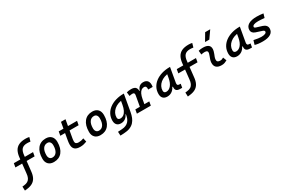

<svg xmlns="http://www.w3.org/2000/svg" viewBox="114 -2374 6182 4186"><g transform="rotate(-30 3204.5 -280.5)"><path d="M-31.7 231.4 -35.6 128.9 9.8 124Q66.4 118.2 103.3 95Q140.1 71.8 160.2 28.8Q180.2 -14.2 185.1 -79.1L223.6 -439.5Q232.9 -544.4 268.8 -611.1Q304.7 -677.7 372.3 -710Q439.9 -742.2 543.9 -742.2Q591.8 -742.2 634.8 -732.4L606 -632.8Q580.1 -636.7 560.5 -638.2Q541 -639.6 522.9 -639.6Q433.1 -639.6 389.9 -592.5Q346.7 -545.4 337.4 -444.3L296.4 -66.9Q288.1 25.4 256.3 86.9Q224.6 148.4 166 182.4Q107.4 216.3 17.6 226.1ZM40 -309.1 57.1 -406.7H540.5L523.4 -309.1Z M831.1 9.8Q743.2 9.8 693.8 -39.8Q644.5 -89.4 644.5 -177.7Q644.5 -342.8 719 -435.1Q793.5 -527.3 925.8 -527.3Q1013.7 -527.3 1063 -476.6Q1112.3 -425.8 1112.3 -335Q1112.3 -172.4 1038.1 -81.3Q963.9 9.8 831.1 9.8ZM850.6 -92.3Q920.4 -92.3 959.5 -151.1Q998.5 -210 998.5 -314Q998.5 -366.2 975.1 -395.5Q951.7 -424.8 909.7 -424.8Q838.4 -424.8 798.3 -366.5Q758.3 -308.1 758.3 -203.6Q758.3 -151.4 782.7 -121.8Q807.1 -92.3 850.6 -92.3Z M1490.7 9.8Q1401.4 9.8 1357.4 -29.5Q1313.5 -68.8 1313.5 -147.9Q1313.5 -168.9 1315.2 -188.5Q1316.9 -208 1320.8 -232.2Q1324.7 -256.3 1330.6 -291.5L1397.9 -673.8H1511.7L1444.3 -291.5Q1436 -243.2 1431.4 -217.3Q1426.8 -191.4 1426.8 -163.6Q1426.8 -127 1447.3 -109.9Q1467.8 -92.8 1511.2 -92.8Q1547.4 -92.8 1574.5 -98.4Q1601.6 -104 1639.2 -118.2L1659.7 -24.9Q1623.5 -10.7 1583.3 -0.5Q1543 9.8 1490.7 9.8ZM1233.4 -417.5 1251 -517.6H1712.4L1694.3 -417.5Z M2002.9 9.8Q1915 9.8 1865.7 -39.8Q1816.4 -89.4 1816.4 -177.7Q1816.4 -342.8 1890.9 -435.1Q1965.3 -527.3 2097.7 -527.3Q2185.5 -527.3 2234.9 -476.6Q2284.2 -425.8 2284.2 -335Q2284.2 -172.4 2210 -81.3Q2135.7 9.8 2002.9 9.8ZM2022.5 -92.3Q2092.3 -92.3 2131.3 -151.1Q2170.4 -210 2170.4 -314Q2170.4 -366.2 2147 -395.5Q2123.5 -424.8 2081.5 -424.8Q2010.3 -424.8 1970.2 -366.5Q1930.2 -308.1 1930.2 -203.6Q1930.2 -151.4 1954.6 -121.8Q1979 -92.3 2022.5 -92.3Z M2371.1 234.4 2366.2 136.2 2468.8 129.9Q2528.3 126.5 2570.1 107.4Q2611.8 88.4 2638.7 58.8Q2665.5 29.3 2680.4 -7.3Q2695.3 -43.9 2701.7 -82.5L2766.6 -450.7L2889.2 -522.5H2893.1L2817.9 -98.1Q2805.7 -29.3 2782.2 28.8Q2758.8 86.9 2718.5 130.9Q2678.2 174.8 2614.7 200.7Q2551.3 226.6 2459 230.5ZM2808.1 -419.4Q2742.2 -417 2685.1 -395.5Q2627.9 -374 2585.2 -337.6Q2542.5 -301.3 2518.3 -253.2Q2494.1 -205.1 2494.1 -148.9Q2494.1 -119.6 2510.5 -104Q2526.9 -88.4 2557.1 -88.4Q2604 -88.4 2641.4 -115.7Q2678.7 -143.1 2705.1 -196.3Q2731.4 -249.5 2744.6 -325.7L2748 -345.2L2801.8 -304.2L2745.1 -111.3H2682.6L2709 -142.1Q2686.5 -69.3 2637 -29.5Q2587.4 10.3 2518.1 10.3Q2452.1 10.3 2416.5 -27.6Q2380.9 -65.4 2380.9 -133.8Q2380.9 -222.2 2418.7 -293.9Q2456.5 -365.7 2524.9 -416.7Q2593.3 -467.8 2684.8 -495.1Q2776.4 -522.5 2883.8 -522.5H2892.6Z M3034.2 0 3097.7 -358.9Q3104 -394 3093.5 -409.9Q3083 -425.8 3053.7 -425.8Q3014.2 -425.8 2974.6 -414.6L2962.9 -512.2Q2988.8 -520 3017.3 -523.7Q3045.9 -527.3 3076.7 -527.3Q3162.1 -527.3 3194.1 -483.4Q3226.1 -439.5 3209.5 -346.2L3147.9 0ZM2920.4 0 2937.5 -97.7H3288.1L3271 0ZM3184.6 -208 3203.6 -402.8H3226.6Q3241.7 -462.4 3281.7 -494.9Q3321.8 -527.3 3379.4 -527.3Q3457.5 -527.3 3491.5 -477.1Q3525.4 -426.8 3510.3 -333H3396.5Q3402.8 -378.9 3389.2 -401.9Q3375.5 -424.8 3340.8 -424.8Q3306.6 -424.8 3276.9 -404.5Q3247.1 -384.3 3223.4 -336.7Q3199.7 -289.1 3184.6 -208Z M3685.1 10.3Q3616.7 10.3 3579.3 -27.8Q3542 -65.9 3542 -135.3Q3542 -223.1 3579.8 -294.7Q3617.7 -366.2 3686 -417Q3754.4 -467.8 3845.9 -495.1Q3937.5 -522.5 4044.9 -522.5H4055.7L3991.7 -158.2Q3985.4 -120.6 3998.3 -104.5Q4011.2 -88.4 4053.2 -88.4H4074.2L4058.1 4.9H4018.1Q3975.6 4.9 3949.5 -3.9Q3923.3 -12.7 3910.4 -29.8Q3897.5 -46.9 3894.5 -72.3Q3891.6 -97.7 3896 -131.3L3925.3 -118.7H3868.7L3896 -158.2Q3869.6 -78.1 3814.2 -33.9Q3758.8 10.3 3685.1 10.3ZM3716.8 -92.3Q3785.2 -92.3 3836.2 -153.3Q3887.2 -214.4 3907.2 -325.7L3932.6 -467.3L3974.1 -419.9Q3907.7 -417 3849.6 -395.8Q3791.5 -374.5 3748 -338.6Q3704.6 -302.7 3680.2 -255.1Q3655.8 -207.5 3655.8 -151.9Q3655.8 -122.6 3671.4 -107.4Q3687 -92.3 3716.8 -92.3Z M4069.8 231.4 4065.9 128.9 4111.3 124Q4168 118.2 4204.8 95Q4241.7 71.8 4261.7 28.8Q4281.7 -14.2 4286.6 -79.1L4325.2 -439.5Q4334.5 -544.4 4370.4 -611.1Q4406.2 -677.7 4473.9 -710Q4541.5 -742.2 4645.5 -742.2Q4693.4 -742.2 4736.3 -732.4L4707.5 -632.8Q4681.6 -636.7 4662.1 -638.2Q4642.6 -639.6 4624.5 -639.6Q4534.7 -639.6 4491.5 -592.5Q4448.2 -545.4 4439 -444.3L4397.9 -66.9Q4389.6 25.4 4357.9 86.9Q4326.2 148.4 4267.6 182.4Q4209 216.3 4119.1 226.1ZM4141.6 -309.1 4158.7 -406.7H4642.1L4625 -309.1Z M5159.2 -119.6 5192.9 -31.2Q5163.1 -14.2 5129.9 -2.2Q5096.7 9.8 5053.7 9.8Q4963.9 9.8 4920.2 -31.7Q4876.5 -73.2 4881.3 -153.3Q4883.8 -189.5 4894.8 -223.6Q4905.8 -257.8 4918.9 -290Q4932.1 -322.3 4939.5 -352.1Q4948.7 -388.7 4931.6 -407.2Q4914.6 -425.8 4872.1 -425.8Q4825.7 -425.8 4782.7 -414.6L4772.5 -513.7Q4801.3 -522 4830.1 -524.7Q4858.9 -527.3 4887.7 -527.3Q4990.7 -527.3 5032.2 -481.2Q5073.7 -435.1 5051.8 -345.2Q5043.9 -311.5 5031.2 -282.2Q5018.6 -252.9 5008.1 -224.1Q4997.6 -195.3 4995.1 -162.1Q4990.2 -92.8 5072.8 -92.8Q5097.2 -92.8 5115.5 -98.9Q5133.8 -105 5159.2 -119.6ZM4987.8 -609.4 5097.7 -794.9H5225.1L5095.2 -609.4Z M5442.9 10.3Q5374.5 10.3 5337.2 -27.8Q5299.8 -65.9 5299.8 -135.3Q5299.8 -223.1 5337.6 -294.7Q5375.5 -366.2 5443.8 -417Q5512.2 -467.8 5603.8 -495.1Q5695.3 -522.5 5802.7 -522.5H5813.5L5749.5 -158.2Q5743.2 -120.6 5756.1 -104.5Q5769 -88.4 5811 -88.4H5832L5815.9 4.9H5775.9Q5733.4 4.9 5707.3 -3.9Q5681.2 -12.7 5668.2 -29.8Q5655.3 -46.9 5652.3 -72.3Q5649.4 -97.7 5653.8 -131.3L5683.1 -118.7H5626.5L5653.8 -158.2Q5627.4 -78.1 5572 -33.9Q5516.6 10.3 5442.9 10.3ZM5474.6 -92.3Q5543 -92.3 5594 -153.3Q5645 -214.4 5665 -325.7L5690.4 -467.3L5731.9 -419.9Q5665.5 -417 5607.4 -395.8Q5549.3 -374.5 5505.9 -338.6Q5462.4 -302.7 5438 -255.1Q5413.6 -207.5 5413.6 -151.9Q5413.6 -122.6 5429.2 -107.4Q5444.8 -92.3 5474.6 -92.3Z M6088.9 9.8Q6027.3 9.8 5976.3 3.2Q5925.3 -3.4 5891.6 -15.1L5922.9 -118.7Q5981 -106.4 6028.6 -99.6Q6076.2 -92.8 6106.9 -92.8Q6171.9 -92.8 6206.5 -108.2Q6241.2 -123.5 6241.2 -152.3Q6241.2 -165 6231 -175.5Q6220.7 -186 6201.2 -192.4L6044.9 -243.2Q6001 -257.8 5977.8 -285.4Q5954.6 -313 5954.6 -349.6Q5954.6 -436 6026.9 -481.7Q6099.1 -527.3 6235.4 -527.3Q6276.4 -527.3 6319.6 -523.9Q6362.8 -520.5 6403.3 -514.2L6374 -414.6Q6330.1 -419.4 6289.6 -422.1Q6249 -424.8 6217.8 -424.8Q6146 -424.8 6108.2 -408.9Q6070.3 -393.1 6070.3 -362.8Q6070.3 -352.5 6078.9 -344.5Q6087.4 -336.4 6103.5 -331.5L6249 -286.6Q6301.8 -270 6329.6 -238Q6357.4 -206.1 6357.4 -163.1Q6357.4 -79.6 6288.3 -34.9Q6219.2 9.8 6088.9 9.8Z"/></g></svg>

Font: Cascadia Mono Medium
Style: Italic
Weight: 500
Italic angle: -10°
Monospace: yes
Designer: Aaron Bell
Foundry: Saja Typeworks
Version: Version 2407.024